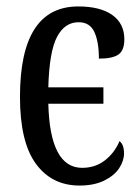

<svg xmlns="http://www.w3.org/2000/svg" viewBox="-20 -566 430 596"><path d="M42 -265Q42 -546 223 -546Q291 -546 328.5 -519.5Q366 -493 366 -444Q366 -410 348 -397Q330 -384 287 -384Q287 -436 273 -466.5Q259 -497 224 -497Q181 -497 157 -451.5Q133 -406 130 -295H301V-244H130Q135 -45 235 -45Q276 -45 306 -68.5Q336 -92 351 -128Q365 -117 365 -90Q365 -67 350 -44Q335 -21 303.5 -5.5Q272 10 227 10Q141 10 91.5 -57.5Q42 -125 42 -265Z"/></svg>

Font: Noto Serif Cond
Style: Regular
Weight: 400
Width: 3
Designer: Monotype Design Team
Foundry: Monotype Imaging Inc.
Version: Version 1.001